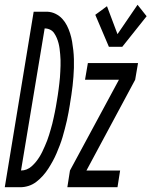

<svg xmlns="http://www.w3.org/2000/svg" viewBox="-62 -784 634 804"><path d="M394 -588 337 -722 386 -758 430 -641 514 -764 552 -716 450 -588ZM-42 0 79 -735H136Q155 -734 171 -726Q187 -718 198.5 -705.5Q210 -693 218 -677.5Q226 -662 231.5 -644.5Q237 -627 240 -609.5Q243 -592 245 -573.5Q247 -555 247.5 -536.5Q248 -518 247.5 -499.5Q247 -481 245.5 -462.5Q244 -444 242 -425Q240 -406 237 -387Q234 -368 231 -349Q231 -349 231 -349Q231 -349 231 -349V-348Q228 -331 225 -313.5Q222 -296 218 -279Q214 -262 209.5 -244.5Q205 -227 200 -210Q195 -193 188.5 -176Q182 -159 175 -142.5Q168 -126 159 -109.5Q150 -93 140 -77.5Q130 -62 117.5 -48Q105 -34 90 -22.5Q75 -11 57.5 -5.5Q40 0 23 0ZM26 -70Q38 -70 49.5 -74.5Q61 -79 71 -88Q81 -97 89 -107Q97 -117 103.5 -127.5Q110 -138 115.5 -149.5Q121 -161 126 -172.5Q131 -184 135.5 -195.5Q140 -207 143.5 -219Q147 -231 150.5 -242.5Q154 -254 157 -266Q160 -278 162.5 -290Q165 -302 167.5 -313.5Q170 -325 172 -337Q174 -349 176 -361Q178 -373 180 -385.5Q182 -398 183.5 -410.5Q185 -423 186.5 -435Q188 -447 189 -459.5Q190 -472 190.5 -484Q191 -496 191.5 -508.5Q192 -521 191.5 -533Q191 -545 190 -557Q189 -569 187.5 -580.5Q186 -592 183 -603.5Q180 -615 175.5 -625.5Q171 -636 164.5 -645.5Q158 -655 147.5 -660Q137 -665 125 -665ZM220 0 231 -70 436 -450H294L306 -520H516L504 -450L300 -70H441L430 0Z"/></svg>

Font: Iosevka SS04
Style: Italic
Weight: 400
Italic angle: -9°
Monospace: yes
Designer: Belleve Invis
Foundry: Belleve Invis
Version: Version 19.0.0; ttfautohint (v1.8.4)